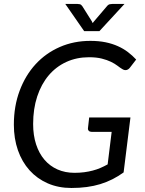

<svg xmlns="http://www.w3.org/2000/svg" viewBox="-20 -928 720 956"><path d="M424 -343H629.5L595.5 -69.5Q568.5 -50 539.8 -35.5Q511 -21 479.2 -11.2Q447.5 -1.5 412 3.2Q376.5 8 335.5 8Q270.5 8 217.5 -15.2Q164.5 -38.5 127 -80.2Q89.5 -122 69.2 -180Q49 -238 49 -307Q49 -399.5 77.8 -476.2Q106.5 -553 157.2 -608.2Q208 -663.5 277.8 -694Q347.5 -724.5 430 -724.5Q472 -724.5 505.8 -717.5Q539.5 -710.5 567.2 -698Q595 -685.5 617.2 -668.5Q639.5 -651.5 658 -631.5L628 -592.5Q620.5 -582 610.2 -579.5Q600 -577 589 -584Q578 -590.5 564.8 -600.8Q551.5 -611 532.5 -620.2Q513.5 -629.5 487 -636.2Q460.5 -643 423 -643Q361.5 -643 310.2 -619.5Q259 -596 222.2 -552.5Q185.5 -509 165.2 -447.5Q145 -386 145 -310.5Q145 -254 159.8 -209Q174.5 -164 201.5 -132.5Q228.5 -101 266.5 -84.2Q304.5 -67.5 351 -67.5Q377 -67.5 399.5 -70.5Q422 -73.5 442 -78.8Q462 -84 480 -91.8Q498 -99.5 516 -109.5L536 -271.5H436Q427 -271.5 422 -276.8Q417 -282 418 -289.5ZM600 -908.5 475 -773H399L305 -908.5H364.5Q370 -908.5 377.2 -907Q384.5 -905.5 390 -897L437.5 -821.5Q438.5 -819 439.5 -817Q440.5 -815 441.5 -813Q443 -815 444.5 -817Q446 -819 448 -821.5L512 -896.5Q519 -905.5 527 -907Q535 -908.5 540.5 -908.5Z"/></svg>

Font: Lato 2
Style: Italic
Weight: 400
Italic angle: -7°
Designer: Lukasz Dziedzic with Adam Twardoch and Botio Nikoltchev
Foundry: tyPoland Lukasz Dziedzic
Version: Version 2.015; 2015-08-06; http://www.latofonts.com/